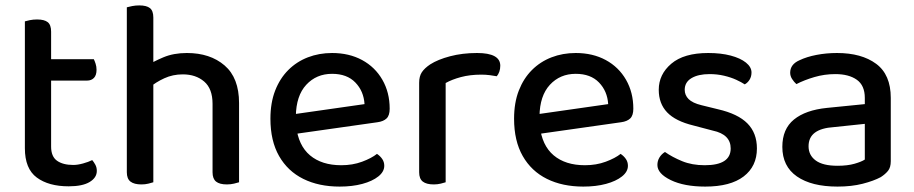

<svg xmlns="http://www.w3.org/2000/svg" viewBox="-20 -676 3381 710"><path d="M72 -264H169V-134Q169 -97 191 -81.5Q213 -66 251 -66Q267 -66 287 -71.5Q307 -77 321 -84Q327 -77 332.5 -67Q338 -57 338 -44Q338 -19 311.5 -3Q285 13 234 13Q160 13 116 -19.5Q72 -52 72 -128ZM126 -378V-457H327Q330 -451 333.5 -440.5Q337 -430 337 -418Q337 -398 327.5 -388Q318 -378 302 -378ZM169 -235H72V-597Q78 -599 90.5 -601.5Q103 -604 117 -604Q144 -604 156.5 -594Q169 -584 169 -559Z M864 -200H766V-292Q766 -348 735 -374.5Q704 -401 656 -401Q619 -401 587.5 -386.5Q556 -372 534 -353L522 -432Q546 -448 584 -464Q622 -480 671 -480Q757 -480 810.5 -434Q864 -388 864 -295ZM449 -264H547V-2Q541 0 529 3Q517 6 503 6Q476 6 462.5 -4.5Q449 -15 449 -39ZM766 -263 864 -262V-2Q858 0 845.5 3Q833 6 819 6Q792 6 779 -4.5Q766 -15 766 -39ZM547 -215H449V-649Q456 -651 468.5 -653.5Q481 -656 495 -656Q522 -656 534.5 -646Q547 -636 547 -611Z M1045 -177 1041 -250 1328 -291Q1325 -339 1294 -371Q1263 -403 1208 -403Q1150 -403 1112.5 -362.5Q1075 -322 1074 -246L1075 -211Q1083 -138 1126.5 -101.5Q1170 -65 1242 -65Q1284 -65 1319 -78Q1354 -91 1374 -107Q1386 -99 1393.5 -88Q1401 -77 1401 -63Q1401 -41 1379 -23.5Q1357 -6 1320 4Q1283 14 1236 14Q1159 14 1101.5 -14.5Q1044 -43 1012 -99Q980 -155 980 -237Q980 -296 997.5 -341Q1015 -386 1046 -417Q1077 -448 1118.5 -464Q1160 -480 1208 -480Q1271 -480 1319 -454Q1367 -428 1394 -381Q1421 -334 1421 -274Q1421 -249 1409.5 -238Q1398 -227 1376 -224Z M1628 -369V-220H1530V-370Q1530 -394 1540 -409Q1550 -424 1571 -438Q1599 -456 1644.5 -468Q1690 -480 1744 -480Q1830 -480 1830 -433Q1830 -421 1826.5 -411Q1823 -401 1817 -394Q1807 -396 1791.5 -398Q1776 -400 1760 -400Q1718 -400 1684.5 -391Q1651 -382 1628 -369ZM1530 -264 1628 -254V-2Q1622 0 1610 3Q1598 6 1584 6Q1557 6 1543.5 -4.5Q1530 -15 1530 -39Z M1946 -177 1942 -250 2229 -291Q2226 -339 2195 -371Q2164 -403 2109 -403Q2051 -403 2013.5 -362.5Q1976 -322 1975 -246L1976 -211Q1984 -138 2027.5 -101.5Q2071 -65 2143 -65Q2185 -65 2220 -78Q2255 -91 2275 -107Q2287 -99 2294.5 -88Q2302 -77 2302 -63Q2302 -41 2280 -23.5Q2258 -6 2221 4Q2184 14 2137 14Q2060 14 2002.5 -14.5Q1945 -43 1913 -99Q1881 -155 1881 -237Q1881 -296 1898.5 -341Q1916 -386 1947 -417Q1978 -448 2019.5 -464Q2061 -480 2109 -480Q2172 -480 2220 -454Q2268 -428 2295 -381Q2322 -334 2322 -274Q2322 -249 2310.5 -238Q2299 -227 2277 -224Z M2779 -127Q2779 -61 2730 -23.5Q2681 14 2588 14Q2510 14 2460.5 -10Q2411 -34 2411 -66Q2411 -81 2418.5 -93.5Q2426 -106 2439 -114Q2466 -95 2502.5 -80Q2539 -65 2586 -65Q2682 -65 2682 -127Q2682 -153 2665.5 -169.5Q2649 -186 2616 -193L2544 -212Q2478 -228 2447 -260.5Q2416 -293 2416 -344Q2416 -401 2462.5 -440.5Q2509 -480 2599 -480Q2646 -480 2682 -470.5Q2718 -461 2738.5 -444.5Q2759 -428 2759 -408Q2759 -393 2752 -381.5Q2745 -370 2734 -364Q2722 -372 2702.5 -381Q2683 -390 2657.5 -396Q2632 -402 2604 -402Q2562 -402 2537 -387Q2512 -372 2512 -344Q2512 -324 2526.5 -309.5Q2541 -295 2574 -287L2635 -272Q2709 -255 2744 -219.5Q2779 -184 2779 -127Z M3077 -63Q3114 -63 3140 -70.5Q3166 -78 3178 -86V-218L3064 -206Q3017 -203 2993.5 -185.5Q2970 -168 2970 -135Q2970 -102 2996.5 -82.5Q3023 -63 3077 -63ZM3075 -480Q3166 -480 3220 -440Q3274 -400 3274 -314V-80Q3274 -57 3264 -44.5Q3254 -32 3237 -21Q3211 -7 3170 3.5Q3129 14 3077 14Q2981 14 2927 -23.5Q2873 -61 2873 -133Q2873 -199 2916 -234Q2959 -269 3038 -277L3178 -291V-314Q3178 -360 3148.5 -381Q3119 -402 3069 -402Q3029 -402 2991.5 -391Q2954 -380 2925 -365Q2916 -373 2909 -384Q2902 -395 2902 -407Q2902 -438 2936 -453Q2963 -466 2999.5 -473Q3036 -480 3075 -480Z"/></svg>

Font: Baloo Tamma 2 Medium
Style: Regular
Weight: 500
Designer: Divya Kowshik, Shuchita Grover and Ek Type
Foundry: Ek Type
Version: Version 1.700